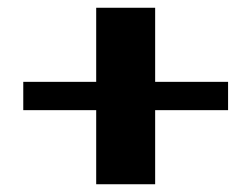

<svg xmlns="http://www.w3.org/2000/svg" viewBox="-20 -560 648 495"><path d="M228 -276H40V-349H228V-540H380V-349H568V-276H380V-85H228Z"/></svg>

Font: Trirong Bold
Style: Regular
Weight: 700
Designer: Katatrad Team
Foundry: CadsonDemak
Version: Version 1.000